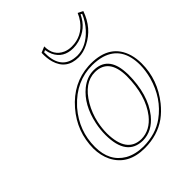

<svg xmlns="http://www.w3.org/2000/svg" viewBox="-186 -756 878 878"><g transform="rotate(-45 253.0 -317.5)"><path d="M326.7 -397.9Q256.8 -397.9 208 -314.9Q184.6 -274.9 174.3 -228Q167 -192.9 167 -160.2Q168.9 -32.2 260.7 -30.8Q317.4 -31.7 358.4 -83Q416 -157.2 416.5 -282.7Q415 -397 326.7 -397.9ZM146 -346.2Q220.2 -432.1 325.7 -438.5Q333.5 -439 340.3 -439Q467.3 -439 498 -334Q505.9 -306.2 505.9 -274.4Q505.9 -169.9 437.5 -84Q413.1 -53.7 384.8 -33.2Q325.2 9.3 242.7 9.8Q134.3 9.8 92.8 -72.8Q74.7 -109.9 74.2 -155.8Q74.7 -263.7 146 -346.2ZM245.6 -645Q245.1 -585 294.4 -563Q313 -555.2 334.5 -555.2Q400.9 -555.2 441.9 -609.4Q454.1 -626 461.9 -645L486.3 -632.8Q457.5 -550.3 384.8 -514.2Q352.5 -498 322.3 -498Q244.1 -498 222.7 -571.3Q214.8 -599.1 216.3 -632.8ZM326.7 -408.2Q418.5 -408.2 425.8 -300.3Q426.3 -291 426.8 -282.7Q426.3 -152.3 366.2 -76.7Q321.3 -21.5 260.7 -21Q157.7 -22.5 157.2 -160.2Q157.2 -194.8 164.6 -230Q185.1 -327.1 246.6 -377.4Q284.2 -407.7 326.7 -408.2ZM153.3 -339.8Q84.5 -259.3 84.5 -155.8Q84.5 -62 153.8 -21.5Q191.4 -0.5 242.7 0Q322.8 -0.5 378.9 -41Q457 -97.7 485.4 -199.7Q495.6 -238.3 496.1 -274.4Q496.1 -392.1 401.4 -420.9Q373.5 -428.7 340.3 -429.2Q235.8 -429.2 159.2 -346.2Q155.8 -342.8 153.3 -339.8ZM236.3 -630.4 226.1 -626Q224.1 -524.9 298.8 -510.3Q310.5 -508.3 322.3 -507.8Q381.3 -507.8 432.1 -562.5Q458.5 -591.3 473.6 -627.9L466.8 -631.3Q437.5 -567.9 370.6 -549.8Q352.5 -544.9 334.5 -544.9Q271 -544.9 246.1 -597.2Q238.8 -613.3 236.3 -630.4Z"/></g></svg>

Font: Linux Biolinum Outline O
Style: Italic
Weight: 400
Italic angle: -12°
Designer: Philipp H. Poll
Foundry: Philipp H. Poll
Version: Version 0.6.2